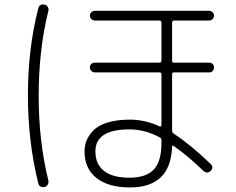

<svg xmlns="http://www.w3.org/2000/svg" viewBox="-20 -782 1040 846"><path d="M550.8 -211.9Q399.4 -211.9 400.4 -114.3Q400.4 -58.6 438.5 -28.8Q476.6 1 549.8 1Q624 1 657.7 -35.2Q691.4 -71.3 691.4 -151.4V-164.1Q691.4 -173.8 683.6 -176.8Q618.2 -211.9 550.8 -211.9ZM552.7 43.9Q458 43.9 405.3 2.4Q352.5 -39.1 352.5 -114.3Q352.5 -140.6 361.3 -162.6Q370.1 -184.6 390.6 -206.5Q411.1 -228.5 452.6 -241.7Q494.1 -254.9 552.7 -254.9Q618.2 -254.9 682.6 -225.6Q690.4 -221.7 691.4 -231.4V-455.1Q691.4 -462.9 682.6 -462.9H398.4Q389.6 -462.9 382.8 -469.2Q376 -475.6 376 -484.9Q376 -494.1 382.3 -500Q388.7 -505.9 398.4 -505.9H682.6Q690.4 -505.9 691.4 -513.7V-681.6Q691.4 -690.4 682.6 -691.4H398.4Q389.6 -691.4 382.8 -697.8Q376 -704.1 376 -712.9Q376 -721.7 382.3 -728Q388.7 -734.4 398.4 -734.4H901.4Q910.2 -734.4 916.5 -728Q922.9 -721.7 922.9 -712.9Q922.9 -704.1 916.5 -697.8Q910.2 -691.4 901.4 -691.4H746.1Q738.3 -691.4 738.3 -681.6V-513.7Q738.3 -505.9 746.1 -505.9H902.3Q911.1 -505.9 917 -500Q922.9 -494.1 922.9 -484.9Q922.9 -475.6 917 -469.2Q911.1 -462.9 902.3 -462.9H746.1Q738.3 -462.9 738.3 -455.1V-206.1Q738.3 -198.2 745.1 -193.4Q817.4 -146.5 907.2 -60.5Q923.8 -43.9 908.2 -29.3Q892.6 -13.7 875 -30.3Q802.7 -99.6 744.1 -139.6Q738.3 -143.6 738.3 -134.8Q731.4 43.9 552.7 43.9ZM175.8 42Q152.3 44.9 148.4 24.4Q103.5 -155.3 103 -359.9Q102.5 -564.5 148.4 -744.1Q153.3 -765.6 175.8 -761.7Q184.6 -760.7 189.9 -752.4Q195.3 -744.1 193.4 -735.4Q150.4 -562.5 150.4 -360.4Q150.4 -158.2 193.4 14.6Q195.3 23.4 189.9 32.2Q184.6 41 175.8 42Z"/></svg>

Font: Rounded-X Mgen+ 1mn light
Style: Regular
Weight: 200
Designer: [Source Han Sans]
Ryoko NISHIZUKA  (kana & ideographs); Paul D. Hunt (Latin, Greek & Cyrillic); Wenlong ZHANG  (bopomofo
Version: Version 1.059.20150602